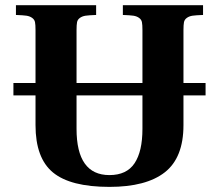

<svg xmlns="http://www.w3.org/2000/svg" viewBox="-20 -712 852 747"><path d="M277.8 -210.9Q277.8 -30.8 405.8 -30.8Q472.7 -30.8 503.4 -76.7Q534.2 -122.6 534.2 -210.9V-340.8H277.8ZM32.2 -340.8V-389.2H118.2V-595.2Q118.2 -615.7 116.2 -625.7Q114.3 -635.7 105.2 -642.3Q96.2 -648.9 83 -650.9Q69.8 -652.8 42 -653.8V-691.9H354V-653.8Q326.2 -652.8 313 -650.9Q299.8 -648.9 290.8 -642.3Q281.7 -635.7 279.8 -625.7Q277.8 -615.7 277.8 -595.2V-389.2H534.2V-595.2Q534.2 -615.7 532.2 -625.7Q530.3 -635.7 521.2 -642.3Q512.2 -648.9 499 -650.9Q485.8 -652.8 458 -653.8V-691.9H770V-653.8Q742.2 -652.8 729 -650.9Q715.8 -648.9 706.8 -642.3Q697.8 -635.7 695.8 -625.7Q693.8 -615.7 693.8 -595.2V-389.2H779.8V-340.8H693.8V-225.1Q693.8 -98.6 621.3 -41.7Q548.8 15.1 405.8 15.1Q254.4 15.1 186.3 -40.8Q118.2 -96.7 118.2 -225.1V-340.8Z"/></svg>

Font: Linguistics Pro
Style: Bold
Weight: 700
Designer: Stefan Peev, Context Ltd
Foundry: Stefan Peev, Context Ltd
Version: Version 001.000